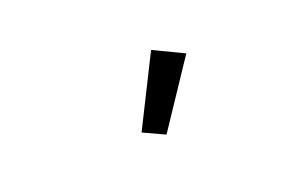

<svg xmlns="http://www.w3.org/2000/svg" viewBox="-41 -901 681 439"><g transform="rotate(-20 300.0 -682.0)"><path d="M307 -585 255 -609 340 -779 413 -744Z"/></g></svg>

Font: IBMPlexSans
Style: Regular
Weight: 400
Designer: Mike Abbink, Paul van der Laan, Pieter van Rosmalen
Foundry: Bold Monday
Version: Version 3.1